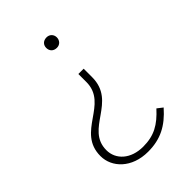

<svg xmlns="http://www.w3.org/2000/svg" viewBox="-211 -588 896 896"><g transform="rotate(-45 237.0 -140.5)"><path d="M267 -428C287 -428 301 -443 301 -463C301 -482 287 -497 267 -497C244 -497 231 -482 231 -463C231 -443 244 -428 267 -428ZM225 216C307 216 365 186 422 121L395 100C343 157 298 183 225 183C144 183 92 135 92 73C92 -67 286 -52 286 -215V-271H251V-218C251 -72 53 -86 53 73C53 147 117 216 225 216Z"/></g></svg>

Font: Glow Sans SC Normal ExtraLight
Style: Regular
Weight: 200
Designer: Ryoko NISHIZUKA (kana, bopomofo & ideographs); Paul D. Hunt (Latin, Greek & Cyrillic); Sandoll Communications, Soo-young
Version: Version 0.93